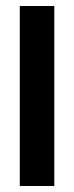

<svg xmlns="http://www.w3.org/2000/svg" viewBox="-20 -620 247 640"><path d="M46 0V-600H161V0Z"/></svg>

Font: Big Shoulders Text
Style: Bold
Weight: 700
Designer: Patric King
Foundry: XO Type Co
Version: Version 1.000; ttfautohint (v1.8.2)